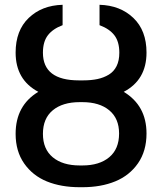

<svg xmlns="http://www.w3.org/2000/svg" viewBox="-20 -780 684 810"><path d="M330.6 -440.9Q364.7 -440.9 391.1 -446.5Q417.5 -452.1 439 -465.1Q460.4 -478 471.9 -501.2Q483.4 -524.4 483.4 -557.6Q483.4 -604 462.6 -631.1Q441.9 -658.2 399.9 -673.8V-759.8Q487.3 -757.3 542.7 -704.3Q598.1 -651.4 598.1 -558.1Q598.1 -442.9 502 -392.6Q598.1 -334.5 598.1 -216.8Q598.1 -143.1 562.3 -91.3Q526.4 -39.6 466.3 -14.9Q406.2 9.8 327.6 9.8H316.4Q237.8 9.8 177.7 -14.6Q117.7 -39.1 81.8 -90.6Q45.9 -142.1 45.9 -215.3Q45.9 -335 141.6 -392.6Q45.9 -443.4 45.9 -558.1Q45.9 -651.4 101.1 -704.3Q156.2 -757.3 244.1 -759.8V-673.8Q202.6 -658.2 181.9 -631.1Q161.1 -604 161.1 -557.6Q161.1 -440.9 313 -440.9ZM327.6 -349.1H316.4Q244.1 -349.1 202.6 -314.7Q161.1 -280.3 161.1 -215.3Q161.1 -150.9 202.6 -116.5Q244.1 -82 316.4 -82H327.6Q399.4 -82 440.9 -116.7Q482.4 -151.4 482.4 -216.8Q482.4 -280.3 440.9 -314.7Q399.4 -349.1 327.6 -349.1Z"/></svg>

Font: Karasuma Gothic
Style: Regular
Weight: 500
Designer: Rasmus Andersson / Ryoko Nishizuka
Foundry: Genbu
Version: Version 1.00